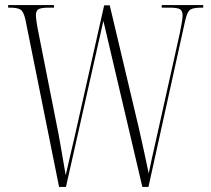

<svg xmlns="http://www.w3.org/2000/svg" viewBox="-20 -734 829 754"><path d="M80 -656Q73 -688 61 -696Q49 -704 18 -704H12V-714H192V-704H174Q139 -704 130 -697Q121 -690 121 -675Q121 -665 124 -645Q127 -625 132 -601L210 -207Q216 -173 220.5 -147.5Q225 -122 229 -98.5Q233 -75 238 -46Q248 -91 256.5 -126.5Q265 -162 274 -201L389 -713H411L525 -232Q537 -178 546 -137.5Q555 -97 564 -53Q571 -88 577 -114.5Q583 -141 589 -168Q595 -195 604 -235L686 -603Q692 -633 694.5 -648.5Q697 -664 697 -674Q697 -690 688 -697Q679 -704 644 -704H615V-714H778V-704H771Q739 -704 727 -696Q715 -688 707 -652L563 0H539L386 -652L239 0H212Z"/></svg>

Font: Noto Serif Display ExtraCondensed ExtraLight
Style: Regular
Weight: 200
Width: 2
Designer: Monotype Design Team
Foundry: Monotype Imaging Inc.
Version: Version 2.009